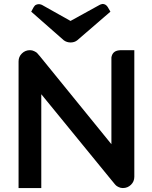

<svg xmlns="http://www.w3.org/2000/svg" viewBox="-20 -953 772 972"><path d="M303 -749 138 -894 150 -916Q156 -925 159 -927Q167 -932 177 -932Q183 -932 190 -929H191L337 -847L484 -928Q492 -932 495 -932Q497 -933 499 -933Q515 -933 525 -918L539 -894L371 -749Q357 -738 337.5 -738Q318 -738 303 -749ZM192 -656 544 -223V-656Q544 -661 544 -662Q549 -694 581 -698Q586 -699 591 -699H660V-58Q660 -34 643 -17.5Q626 -1 602 -1Q591 -1 581.5 -5.5Q572 -10 567.5 -14Q563 -18 554 -29.5Q545 -41 542 -44L189 -476V-1H74V-642Q74 -666 91 -682.5Q108 -699 132 -699Q143 -699 153 -694Q163 -689 167 -685.5Q171 -682 180.5 -670Q190 -658 192 -656Z"/></svg>

Font: FifthLeg
Style: Bold
Weight: 700
Designer: Jakub Steiner
Version: Version 1.0